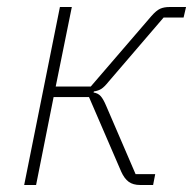

<svg xmlns="http://www.w3.org/2000/svg" viewBox="-20 -528 551 548"><path d="M49 0 151 -508H185L139 -281H239L412 -482Q426 -498 437 -503Q448 -508 464 -508H511L504 -478H447L290 -295Q278 -280 269.5 -274.5Q261 -269 248 -267L247 -264Q260 -262 267.5 -253.5Q275 -245 283 -226L367 -31H423L417 0H380Q360 0 347.5 -9Q335 -18 326 -38L234 -251H133L83 0Z"/></svg>

Font: IBM Plex Sans ExtraLight
Style: Italic
Weight: 250
Italic angle: -11.31°
Designer: Mike Abbink, Paul van der Laan, Pieter van Rosmalen
Foundry: Bold Monday
Version: Version 3.201